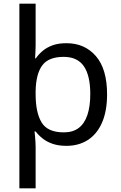

<svg xmlns="http://www.w3.org/2000/svg" viewBox="-20 -780 655 1040"><path d="M560 -269Q560 -178 532.5 -115.5Q505 -53 455.5 -21.5Q406 10 340 10Q298 10 266.5 -0.5Q235 -11 212 -29Q189 -47 173 -68H167Q168 -61 169.5 -45Q171 -29 172 -12Q173 5 173 16V240H85V-760H173V-536Q173 -522 172 -499.5Q171 -477 170 -464H174Q190 -487 212.5 -505.5Q235 -524 266 -535Q297 -546 340 -546Q439 -546 499.5 -476Q560 -406 560 -269ZM469 -270Q469 -371 434 -421.5Q399 -472 325 -472Q243 -472 209 -426Q175 -380 173 -288V-269Q173 -170 205.5 -116.5Q238 -63 326 -63Q375 -63 406.5 -87Q438 -111 453.5 -157.5Q469 -204 469 -270Z"/></svg>

Font: Noto Sans Gujarati
Style: Regular
Weight: 400
Designer: Jelle Bosma - Monotype Design Team, Universal Thirst
Foundry: Monotype Imaging Inc.
Version: Version 2.102